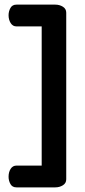

<svg xmlns="http://www.w3.org/2000/svg" viewBox="-20 -788 366 829"><path d="M51 21Q33 21 25 6.5Q17 -8 17 -25Q17 -45 26 -59Q35 -73 51 -73H160V-674H51Q35 -674 26 -688.5Q17 -703 17 -722Q17 -739 25 -753.5Q33 -768 51 -768H219Q237 -768 251.5 -759Q266 -750 266 -733V-14Q266 3 251.5 12Q237 21 219 21Z"/></svg>

Font: Dosis ExtraLight SemiBold
Style: Regular
Weight: 600
Version: Version 3.001; ttfautohint (v1.8.2)